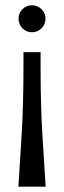

<svg xmlns="http://www.w3.org/2000/svg" viewBox="-20 -703 241 723"><path d="M132.8 -457Q132.8 -308.6 139.6 -195.8Q146.5 -83 151.9 0H49.3Q54.7 -83 61.5 -195.8Q68.4 -308.6 68.4 -457V-506.8H132.8ZM49.8 -632.3Q49.8 -653.8 64.5 -668.5Q79.1 -683.1 100.6 -683.1Q110.8 -683.1 120.1 -679.2Q129.4 -675.3 136.5 -668.5Q143.6 -661.6 147.5 -652.3Q151.4 -643.1 151.4 -632.3Q151.4 -622.1 147.5 -612.8Q143.6 -603.5 136.5 -596.4Q129.4 -589.4 120.1 -585.4Q110.8 -581.5 100.6 -581.5Q89.8 -581.5 80.6 -585.4Q71.3 -589.4 64.5 -596.4Q57.6 -603.5 53.7 -612.8Q49.8 -622.1 49.8 -632.3Z"/></svg>

Font: Crushed
Style: Regular
Weight: 400
Width: 3
Designer: Astigmatic (AOETI)
Foundry: Astigmatic (AOETI)
Version: Version 001.000